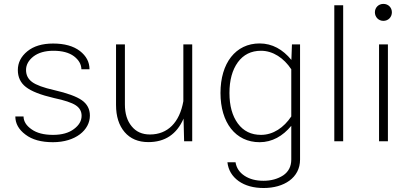

<svg xmlns="http://www.w3.org/2000/svg" viewBox="-20 -715 2077 972"><path d="M249 -494.6C193.8 -494.6 150.4 -481.4 118.7 -455.6C86.4 -429.2 70.3 -397.5 70.3 -360.4C70.3 -324.2 84 -295.4 111.3 -274.4C138.7 -252.9 186 -234.4 252.9 -218.8C306.2 -207.5 343.3 -195.3 363.3 -182.1C383.3 -168.9 393.1 -151.4 393.1 -128.9C393.1 -103 379.9 -80.6 354 -61.5C328.1 -42 293 -32.2 248.5 -32.2C202.1 -32.2 166 -41.5 139.6 -60.5C112.8 -79.1 99.6 -100.6 99.1 -125.5H57.6C57.6 -89.8 74.7 -59.1 108.9 -33.7C142.6 -7.8 189 4.9 248 4.9C362.3 4.9 435.1 -56.6 435.1 -129.9C435.1 -162.6 421.4 -188.5 394.5 -207.5C367.2 -226.6 320.3 -243.7 254.4 -258.8C200.2 -271 163.1 -284.7 142.6 -299.8C122.1 -314.9 111.8 -335 111.8 -360.8C111.8 -386.7 124.5 -409.7 149.4 -429.2C174.3 -448.2 208 -458 250.5 -458C294.9 -458 329.6 -448.7 354.5 -430.2C379.4 -411.1 391.6 -389.2 392.1 -364.3H433.1C433.1 -400.9 417 -431.6 384.3 -457C351.6 -481.9 306.6 -494.6 249 -494.6Z M567.4 -183.6C567.4 -126 582 -80.1 610.8 -46.4C639.6 -12.7 679.7 4.4 731 4.4C815.4 4.4 874.5 -35.2 909.2 -114.3L912.1 0H953.1V-490.2H908.2V-202.6C889.2 -95.2 829.1 -34.2 739.3 -34.2C699.7 -34.2 668.9 -47.9 646.5 -75.7C623.5 -103.5 612.3 -140.1 612.3 -186.5V-490.2H567.4Z M1096.2 -244.6C1096.2 -94.2 1172.4 4.9 1294.4 4.9C1357.4 4.9 1411.6 -25.9 1454.6 -78.1V92.8C1454.6 127.4 1440.9 154.3 1413.6 172.9C1385.7 190.9 1352.5 200.2 1314 200.2C1275.4 200.2 1243.7 191.9 1217.8 174.8C1191.9 157.7 1176.8 134.8 1172.4 106.4H1131.3C1135.7 146 1154.8 177.7 1188 201.7C1221.2 225.1 1263.7 236.8 1314.9 236.8C1417 236.8 1499 185.5 1499 92.8V-490.2H1458L1455.1 -411.6C1412.1 -464.4 1358.4 -495.1 1294.4 -495.1C1172.9 -495.1 1096.2 -395.5 1096.2 -244.6ZM1141.6 -244.1C1141.6 -309.1 1155.8 -360.8 1184.1 -399.9C1212.4 -438.5 1251.5 -458 1301.3 -458C1362.3 -458 1417 -420.9 1454.6 -364.3V-125.5C1417 -69.3 1363.3 -32.2 1301.3 -32.2C1251.5 -32.2 1212.4 -51.3 1184.1 -89.8C1155.8 -128.4 1141.6 -179.7 1141.6 -244.1Z M1717.3 -688.5H1672.4V0H1717.3Z M1877.9 -652.8C1877.9 -628.9 1896 -609.4 1920.9 -609.4C1946.3 -609.4 1963.9 -628.9 1963.9 -652.8C1963.9 -676.3 1946.3 -695.3 1920.9 -695.3C1896 -695.3 1877.9 -676.3 1877.9 -652.8ZM1898.9 0H1943.8V-490.2H1898.9Z"/></svg>

Font: Estedad ExtraLight
Style: Regular
Weight: 200
Designer: Amin Abedi
Version: Version 7.3